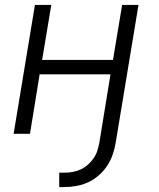

<svg xmlns="http://www.w3.org/2000/svg" viewBox="-20 -540 640 775"><path d="M219 215V157H241Q257 157 273.5 154Q290 151 305.5 144Q321 137 334.5 125Q348 113 358 98.5Q368 84 373 68Q378 52 381 36L426 -240H140L101 0H35L121 -520H187L150 -298H436L473 -520H539L447 36Q443 60 435 83.5Q427 107 413 128.5Q399 150 379 167.5Q359 185 336.5 195.5Q314 206 289 210.5Q264 215 241 215Z"/></svg>

Font: Iosevka Aile Light
Style: Italic
Weight: 300
Italic angle: -9°
Designer: Belleve Invis
Foundry: Belleve Invis
Version: Version 31.1.0; ttfautohint (v1.8.4)